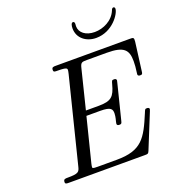

<svg xmlns="http://www.w3.org/2000/svg" viewBox="-155 -1015 1054 1141"><g transform="rotate(-20 371.5 -444.5)"><path d="M419 -854C419 -791 472 -753 533 -753C638 -753 699 -848 699 -878C699 -887 693 -889 689 -889C682 -889 678 -881 676 -875C653 -818 591 -789 537 -789C480 -789 443 -819 443 -859C443 -866 444 -867 444 -874C444 -882 442 -889 434 -889C423 -889 419 -872 419 -854ZM62 -12C62 0 71 0 87 0H566C586 0 587 -1 594 -16L683 -235C684 -237 687 -246 687 -247C687 -258 675 -258 672 -258C661 -258 660 -257 651 -234C593 -96 558 -31 399 -31H277C246 -31 246 -34 246 -41C246 -47 249 -57 250 -63L319 -338H406C474 -338 481 -322 481 -295C481 -288 480 -273 472 -244C472 -242 470 -236 470 -233C470 -221 480 -221 486 -221C497 -221 500 -223 504 -241L559 -461C560 -464 562 -472 562 -474C562 -486 550 -486 546 -486C533 -486 533 -483 527 -462C508 -391 489 -369 408 -369H327L388 -615C396 -648 403 -649 436 -649H561C669 -649 694 -619 694 -548C694 -521 692 -508 689 -484C688 -479 687 -470 687 -467C687 -455 698 -455 702 -455C716 -455 717 -459 719 -477L742 -654C745 -680 739 -680 718 -680H251C234 -680 224 -680 224 -662C224 -649 231 -649 251 -649C309 -649 309 -641 309 -632C309 -631 309 -624 305 -609L171 -73C163 -39 157 -31 89 -31C73 -31 62 -31 62 -12Z"/></g></svg>

Font: CMU Serif
Style: Italic
Weight: 500
Italic angle: -14.04°
Version: Version 0.7.0